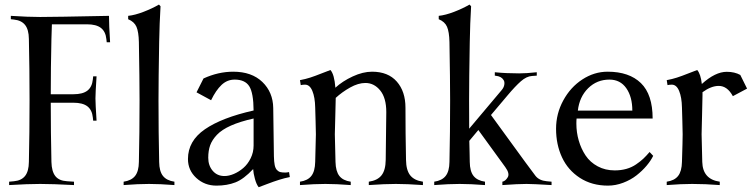

<svg xmlns="http://www.w3.org/2000/svg" viewBox="-20 -801 3266 831"><path d="M297.9 -356.4H199.7Q199.7 -227.1 202.6 -100.1Q203.6 -59.1 219.5 -38.8Q235.4 -18.6 270 -16.6L300.3 -14.6V0Q207 -4.9 153.8 -4.9Q101.1 -4.9 19.5 0V-14.6L40.5 -16.6Q72.8 -19.5 88.6 -39.6Q104.5 -59.6 105 -100.1Q107.9 -227.1 107.9 -366.2Q107.9 -505.4 105 -632.3Q104.5 -672.9 88.6 -692.9Q72.8 -712.9 40.5 -716.3L26.9 -717.8V-732.4Q101.6 -727.5 153.8 -727.5Q213.9 -727.5 451.7 -732.4Q451.7 -692.9 456.5 -618.2H441.9L440.4 -631.8Q437 -664.6 416.7 -680.2Q396.5 -695.8 356.4 -695.8H204.6Q203.6 -678.7 202.6 -632.3Q199.7 -505.4 199.7 -393.1H297.9Q337.9 -393.1 358.2 -408.7Q378.4 -424.3 381.8 -457L383.3 -470.7H397.9Q393.1 -396 393.1 -375Q393.1 -353.5 397.9 -278.8H383.3L381.8 -292.5Q378.4 -325.2 358.2 -340.8Q337.9 -356.4 297.9 -356.4Z M666 -366.2Q666 -227.1 668.9 -100.1Q669.4 -59.6 685.3 -39.6Q701.2 -19.5 734.9 -14.6V0Q671.4 -4.9 625 -4.9Q578.6 -4.9 515.1 0V-14.6Q548.8 -19.5 564.7 -39.6Q580.6 -59.6 581.1 -100.1Q584 -227.1 584 -366.2Q584 -455.1 581.1 -619.1Q580.1 -663.1 570.6 -685.1Q561 -707 534.7 -717.8V-732.4Q564 -735.4 601.3 -749.8Q638.7 -764.2 668 -781.2L674.8 -773.9Q670.4 -700.7 668.9 -618.7Q666 -456.1 666 -366.2Z M1077.6 -171.4V-288.1Q1018.6 -274.9 979.2 -257.3Q939.9 -239.7 918.9 -217.5Q897.9 -195.3 889.6 -172.1Q881.3 -148.9 881.3 -118.2Q881.3 -84.5 900.6 -61.8Q919.9 -39.1 951.7 -39.1Q970.7 -39.1 992.4 -48.3Q1014.2 -57.6 1033.2 -74Q1052.2 -90.3 1064.9 -116Q1077.6 -141.6 1077.6 -171.4ZM989.3 -490.7Q1069.3 -490.7 1115.5 -446.3Q1161.6 -401.9 1162.6 -333.5L1165.5 -124.5Q1166 -101.1 1168.9 -86.7Q1171.9 -72.3 1178.7 -65.2Q1185.5 -58.1 1193.4 -56.2Q1201.2 -54.2 1215.3 -54.2Q1221.2 -54.2 1231 -56.2L1234.4 -34.7Q1211.9 -30.3 1188.5 -22.9Q1165 -15.6 1135.3 -4.2Q1105.5 7.3 1099.6 9.3Q1089.8 -2.9 1083.3 -26.9Q1076.7 -50.8 1075.7 -69.3Q1035.2 -25.9 999 -11.7Q962.9 2.4 917 2.4Q865.7 2.4 829.6 -30.8Q793.5 -64 793.5 -112.8Q793.5 -190.9 866.9 -241.5Q940.4 -292 1077.6 -322.8Q1077.1 -398.9 1058.8 -427.7Q1040.5 -456.5 995.6 -456.5Q963.4 -456.5 939 -433.6Q914.6 -410.6 893.6 -367.2L830.6 -401.4L860.8 -461.4Q924.8 -490.7 989.3 -490.7Z M1410.2 -498Q1427.2 -479 1431.6 -421.4Q1462.4 -449.7 1506.6 -470.2Q1550.8 -490.7 1590.3 -490.7Q1659.7 -490.7 1697.3 -448Q1734.9 -405.3 1734.9 -335Q1734.9 -225.1 1737.3 -108.9Q1737.8 -64.5 1755.4 -42.2Q1772.9 -20 1810.5 -14.6V0Q1740.7 -4.9 1693.4 -4.9Q1646 -4.9 1576.2 0V-14.6Q1613.8 -20 1631.3 -42.2Q1648.9 -64.5 1649.4 -108.9Q1651.9 -278.8 1651.9 -315.9Q1651.9 -377.4 1625.5 -409.7Q1599.1 -441.9 1561.5 -441.9Q1530.3 -441.9 1495.1 -422.1Q1460 -402.3 1433.1 -377.4Q1433.1 -354.5 1431.2 -298.6Q1429.2 -242.7 1429.2 -219.7Q1429.2 -193.8 1432.1 -100.1Q1433.1 -59.6 1448.7 -39.6Q1464.4 -19.5 1498 -14.6V0Q1434.6 -4.9 1388.2 -4.9Q1341.8 -4.9 1278.3 0V-14.6Q1312 -19.5 1327.6 -39.6Q1343.3 -59.6 1344.2 -100.1Q1347.2 -193.8 1347.2 -219.7Q1347.2 -242.7 1345.9 -277.6Q1344.7 -312.5 1344.2 -335.9Q1343.3 -379.9 1332 -407.2Q1320.8 -434.6 1300.3 -434.6Q1290.5 -434.6 1281.7 -432.6L1278.3 -454.1Q1301.8 -458.5 1322.3 -465.1Q1342.8 -471.7 1370.8 -482.9Q1398.9 -494.1 1410.2 -498Z M2010.3 -366.2Q2010.3 -280.8 2010.7 -244.1L2150.9 -410.6Q2161.1 -422.4 2162.8 -435.1Q2164.6 -447.8 2159.2 -455.1Q2149.9 -470.7 2125 -473.1L2121.6 -473.6V-488.3Q2170.4 -483.4 2227.1 -483.4Q2257.8 -483.4 2303.2 -488.3V-473.6L2282.7 -472.2Q2258.8 -470.7 2234.4 -449.2Q2210 -427.7 2177.2 -388.7L2105 -303.2L2252.9 -100.1Q2284.2 -57.1 2297.9 -39.6Q2314 -19.5 2346.2 -16.6L2367.2 -14.6V0Q2285.6 -4.9 2258.8 -4.9Q2222.2 -4.9 2154.3 0V-14.6Q2167.5 -17.1 2177.2 -33.2Q2187.5 -49.3 2167 -77.6L2050.3 -238.3L2011.2 -191.4Q2011.7 -171.4 2012.5 -139.6Q2013.2 -107.9 2013.2 -100.1Q2013.7 -59.6 2029.5 -39.6Q2045.4 -19.5 2079.1 -14.6V0Q2015.6 -4.9 1969.2 -4.9Q1922.9 -4.9 1859.4 0V-14.6Q1893.1 -19.5 1908.9 -39.6Q1924.8 -59.6 1925.3 -100.1Q1928.2 -227.1 1928.2 -366.2Q1928.2 -455.1 1925.3 -619.1Q1924.3 -663.1 1914.8 -685.1Q1905.3 -707 1878.9 -717.8V-732.4Q1908.2 -735.4 1945.6 -749.8Q1982.9 -764.2 2012.2 -781.2L2019 -773.9Q2014.6 -700.7 2013.2 -618.7Q2010.3 -456.1 2010.3 -366.2Z M2804.7 -288.1H2475.6Q2474.6 -280.8 2474.6 -266.1Q2474.6 -228 2484.9 -192.6Q2495.1 -157.2 2514.6 -127.9Q2534.2 -98.6 2566.9 -81.1Q2599.6 -63.5 2640.6 -63.5Q2668 -63.5 2691.2 -70.1Q2714.4 -76.7 2733.2 -89.6Q2752 -102.5 2764.2 -114Q2776.4 -125.5 2791.5 -143.1L2807.1 -126.5Q2796.9 -105.5 2778.3 -83.5Q2759.8 -61.5 2734.9 -42Q2710 -22.5 2677.2 -10Q2644.5 2.4 2611.3 2.4Q2541.5 2.4 2489.7 -31.2Q2438 -64.9 2412.4 -120.1Q2386.7 -175.3 2386.7 -243.7Q2386.7 -309.1 2418 -366.5Q2449.2 -423.8 2500.7 -457.3Q2552.2 -490.7 2609.9 -490.7Q2703.1 -490.7 2753.9 -441.4Q2804.7 -392.1 2804.7 -288.1ZM2481 -322.3H2716.8Q2716.8 -381.8 2690.7 -419.2Q2664.6 -456.5 2617.7 -456.5Q2563.5 -456.5 2525.6 -419.2Q2487.8 -381.8 2481 -322.3Z M2997.6 -498Q3012.7 -481 3017.6 -437.5Q3075.7 -490.2 3125.5 -490.2Q3159.7 -490.2 3184.1 -476.6L3213.4 -417.5L3151.9 -384.8Q3127.9 -429.2 3090.8 -429.2Q3058.1 -429.2 3020.5 -401.9V-388.2Q3020.5 -362.3 3018.6 -302.7Q3016.6 -243.2 3016.6 -219.7Q3016.6 -193.8 3019.5 -100.1Q3021.5 -24.9 3095.2 -14.6V0Q3031.7 -4.9 2975.6 -4.9Q2929.2 -4.9 2865.7 0V-14.6Q2899.4 -19.5 2915 -39.6Q2930.7 -59.6 2931.6 -100.1Q2934.6 -193.8 2934.6 -219.7Q2934.6 -242.7 2933.3 -277.6Q2932.1 -312.5 2931.6 -335.9Q2930.7 -379.9 2919.4 -407.2Q2908.2 -434.6 2887.7 -434.6Q2877.9 -434.6 2869.1 -432.6L2865.7 -454.1Q2889.2 -458.5 2909.7 -465.1Q2930.2 -471.7 2958.3 -482.9Q2986.3 -494.1 2997.6 -498Z"/></svg>

Font: Flanker
Style: Regular
Weight: 400
Designer: Flanker
Foundry: Flanker
Version: Version 2.027